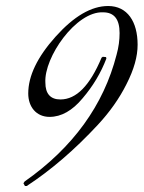

<svg xmlns="http://www.w3.org/2000/svg" viewBox="-20 -597 478 639"><path d="M306 -182C345 -224 377 -269 401 -317C426 -366 438 -409 438 -448C438 -525 404 -577 340 -577C284 -577 226 -543 165 -475C104 -407 74 -344 74 -286C74 -241 101 -208 145 -208C184 -208 221 -229 255 -270C290 -311 316 -355 334 -402L333 -407L322 -408L318 -405C279 -312 234 -266 181 -266C148 -266 131 -285 131 -322C126 -406 233 -560 323 -556C360 -556 378 -533 378 -487C378 -464 375 -440 368 -415C325 -247 223 -106 62 7L58 13L63 22H69C150 -31 229 -99 306 -182Z"/></svg>

Font: VL Great Vibes
Style: Regular
Weight: 400
Designer: Robert E. Leuschke
Foundry: Robert E. Leuschke
Version: Version 1.001